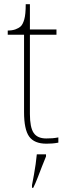

<svg xmlns="http://www.w3.org/2000/svg" viewBox="-20 -677 326 918"><path d="M202 10Q144 10 119.5 -24Q95 -58 95 -141V-511H17V-531Q38 -531 53.5 -536.5Q69 -542 79 -551Q89 -560 96 -584Q103 -608 103 -657H123V-536H250V-511H123V-132Q123 -68 141 -41.5Q159 -15 201 -15Q218 -15 230.5 -16Q243 -17 259 -20V5Q243 8 229.5 9Q216 10 202 10ZM133 208Q138 183 142.5 157.5Q147 132 150.5 107.5Q154 83 156 61H200V71Q191 92 180.5 119.5Q170 147 159.5 174Q149 201 139 221H133Z"/></svg>

Font: Noto Serif Kannada Thin
Style: Regular
Weight: 250
Version: Version 2.003